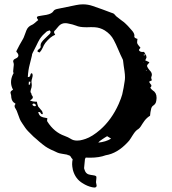

<svg xmlns="http://www.w3.org/2000/svg" viewBox="-20 -720 787 876"><path d="M645 -469.2 637.7 -471.7 636.2 -470.7 635.3 -468.8 636.2 -467.8 637.7 -467.3ZM116.7 -262.2 123 -259.3 130.4 -257.3 139.2 -256.3 148.4 -255.9 149.4 -249.5 150.9 -244.1Q152.3 -237.8 154.3 -233.9Q157.2 -230 163.1 -223.6L167 -218.8L171.4 -213.9L173.8 -208L175.3 -202.1L174.8 -200.7L173.3 -198.7Q169.9 -198.7 168 -200.7L166.5 -202.6L165 -205.1Q163.1 -209 158.2 -209Q156.2 -209 154.3 -208.5Q158.2 -194.8 165.5 -189.5Q173.3 -184.1 195.8 -180.7V-176.8L194.8 -172.4V-170.4Q194.8 -167.5 196.3 -165Q227.1 -116.7 274.4 -100.1Q291.5 -93.8 302.2 -86.9Q314.5 -78.6 331.5 -78.6Q337.9 -78.6 345.2 -79.6L357.9 -82.5L370.6 -86.4Q400.9 -96.7 437.5 -128.4Q489.7 -174.3 521.5 -245.6Q533.2 -272.5 537.6 -289.1L543.9 -319.3L548.8 -349.6Q550.3 -357.9 550.3 -367.7Q550.3 -380.4 547.9 -396.5L544.4 -419.9L541.5 -443.4L541 -445.8L540.5 -447.8L529.8 -470.2L520 -492.7Q508.3 -520.5 499 -537.6Q485.4 -564 457.5 -581.5Q436.5 -594.2 412.1 -595.7L395.5 -596.2L378.9 -595.7H372.1Q343.3 -595.7 327.1 -603Q320.3 -605.5 310.5 -608.4L293 -612.3Q285.2 -614.3 277.8 -614.3Q260.7 -614.3 249 -602.1L239.3 -590.8Q233.9 -583.5 229.5 -580.1Q226.6 -577.1 226.6 -573.7Q226.6 -572.3 227.1 -570.8L229 -566.4L231.9 -561.5Q209 -552.2 187 -524.4Q183.6 -520 180.2 -513.7L174.8 -502Q168 -487.8 160.6 -480.5Q150.9 -482.9 150.9 -486.8Q150.9 -489.3 153.3 -491.7L157.2 -495.6L161.6 -499Q165.5 -502.4 165.5 -506.3V-507.8Q165 -510.3 165 -512.7Q165 -520 169.9 -527.3L176.8 -536.1L184.6 -543.9L195.8 -554.7L206.5 -564.9Q210.9 -569.8 210.9 -573.7Q210.9 -578.1 206.5 -581.5L202.6 -580.1L198.2 -578.6Q192.9 -576.7 191.4 -574.7L175.3 -559.6Q167 -550.3 162.1 -543Q154.3 -530.3 145.5 -511.2L129.4 -479.5L126.5 -472.7L125.5 -465.8L115.7 -426.3Q108.4 -399.4 106.9 -368.2Q117.7 -368.7 118.2 -376.5L119.1 -379.4L119.6 -381.8Q121.1 -385.3 125.5 -386.2Q128.9 -382.8 128.9 -377.4V-373L127.9 -368.7L126.5 -362.3L124.5 -355.5Q123.5 -350.6 123.5 -347.2Q123.5 -344.7 124 -342.8Q125 -337.4 125 -332Q125 -321.8 120.6 -310.5Q119.1 -306.2 119.1 -302.7Q119.1 -296.4 124 -293L123 -293.5L124 -288.6Q124.5 -286.1 126 -284.7Q129.9 -280.3 129.9 -276.4Q129.9 -268.6 116.7 -262.2ZM635.3 -434.6 633.8 -432.6 635.7 -433.1ZM647.5 -399.9 646 -398.9 645.5 -398.4 646 -397.5 647 -396.5 648.9 -397.9ZM111.8 -347.7 110.8 -334.5 111.3 -334 113.3 -333.5H114.7L116.2 -334L119.1 -346.7ZM139.6 -245.6Q136.7 -247.6 133.8 -247.6Q132.8 -247.6 131.3 -247.1L129.4 -245.6Q127.9 -244.6 127.9 -243.7Q127.9 -239.7 132.3 -237.3Q135.3 -235.4 138.7 -235.4H140.6L142.6 -236.8L144 -239.3Q144 -242.7 139.6 -245.6ZM457.5 -91.8 447.3 -85Q433.6 -76.7 428.2 -69.3Q462.9 -72.8 486.8 -87.4L478.5 -92.8Q472.7 -96.2 468.8 -98.6ZM287.6 -14.2 259.8 -19 250 -21Q245.1 -22.5 241.7 -23.9L227.1 -30.8L212.9 -37.1Q196.8 -44.9 187 -51.8Q174.8 -60.5 159.2 -73.7L146 -85.4L132.8 -96.7Q124 -105 107.9 -121.6Q99.6 -130.4 94.7 -137.7L81.5 -157.2Q73.7 -168.5 70.3 -176.8Q60.5 -201.7 56.2 -214.8L52.2 -222.2L47.9 -229.5Q46.4 -232.9 46.4 -235.8Q46.4 -241.2 50.8 -245.6Q50.8 -246.1 49.8 -247.6L47.9 -249Q34.7 -255.9 31.7 -273.9L30.8 -284.7L28.3 -294.9Q27.8 -296.4 27.8 -297.4Q27.8 -304.7 39.6 -310.5Q30.3 -327.6 30.3 -345.2Q30.3 -362.8 39.1 -380.9L41 -384.3Q42 -385.3 42 -386.2Q42 -387.2 41.5 -387.7Q40 -391.1 40 -395Q40 -397 40.5 -399.4L41.5 -410.6Q43 -418.5 43 -424.3Q43 -430.2 41.5 -434.1Q40 -437.5 40 -439.9Q40 -448.2 50.8 -452.6Q64 -458 64 -467.3Q64 -472.2 59.1 -479L56.2 -481.9L54.2 -485.8L68.8 -514.2L85 -542.5Q88.4 -548.3 91.3 -557.1L96.7 -571.3L100.1 -580.6L104.5 -589.4Q111.3 -599.6 122.6 -605Q130.4 -607.9 138.7 -615.2L146 -621.6L154.3 -628.4L153.3 -630.4L151.9 -632.3L148.9 -637.2Q148.4 -638.7 148.4 -640.1Q148.4 -645 156.7 -646.5L173.8 -649.4L191.9 -652.3Q216.3 -657.2 223.6 -668.9Q227.5 -676.8 243.7 -679.7L327.1 -696.8Q343.3 -700.2 358.4 -700.2Q381.3 -700.2 402.3 -692.9L445.8 -677.7L488.8 -661.6L493.2 -660.2L496.6 -658.7Q501.5 -656.7 502 -654.8Q508.3 -646 522.5 -636.2L533.2 -627.9L544.4 -619.6Q552.7 -612.8 563.5 -601.6L580.1 -583Q593.3 -568.8 593.3 -557.6Q593.3 -555.7 592.8 -554.2V-552.7Q592.8 -549.8 596.7 -546.9L601.6 -544.4L607.4 -542.5L606.4 -537.1L606 -532.2Q605.5 -529.8 605.5 -527.3Q605.5 -524.4 606.4 -522Q607.9 -518.1 612.3 -512.7L616.2 -507.8L620.6 -502.9Q620.6 -501.5 619.1 -499.5L616.2 -496.6Q614.3 -494.1 614.3 -492.2Q614.3 -490.2 615.7 -488.3Q620.6 -482.9 630.4 -482.9Q633.3 -482.9 637.2 -483.4L645.5 -469.2H646L647.5 -463.9L648.4 -458L646 -451.7L642.6 -444.8Q651.9 -440.4 661.6 -436L658.7 -431.6L655.8 -428.2Q650.9 -424.3 650.9 -419.4Q650.9 -417 652.3 -414.6L656.7 -407.2Q659.7 -402.8 662.1 -399.9Q672.9 -389.6 672.9 -379.4Q672.9 -374 670.4 -369.1Q669.9 -368.2 669.9 -366.2Q669.9 -364.3 670.4 -361.8L671.9 -357.4L672.9 -353.5L666.5 -350.6L660.2 -347.2L663.1 -341.8Q664.6 -338.9 666.5 -336.9Q670.9 -333 670.9 -329.1Q670.9 -324.2 665.5 -319.8L670.4 -313.5Q673.3 -310.1 676.3 -308.1Q694.3 -297.4 694.3 -274.9V-271.5Q693.4 -259.3 691.4 -253.4Q688 -243.7 677.7 -237.3Q674.8 -235.4 672.9 -231.4Q670.4 -228.5 669.9 -224.6L666.5 -208.5L664.6 -191.9Q650.4 -183.6 639.2 -168.9L630.4 -156.2L622.1 -143.1L617.2 -136.7Q614.3 -133.3 611.3 -131.3Q600.1 -125 590.3 -110.4L583.5 -100.1L577.1 -89.8Q569.8 -77.6 562 -70.3Q515.1 -20 462.4 -11.7Q432.6 -0.5 391.1 -0.5Q381.3 -0.5 371.1 -1Q368.2 3.4 367.7 5.4Q366.2 14.2 365.7 25.9Q363.8 38.6 363.8 45.4Q363.8 51.3 365.2 52.7Q370.1 71.3 384.3 75.7Q395 78.6 405 79.6Q415 80.6 418.5 84Q419.9 85.4 419.9 91.3Q419.9 98.1 418 111.3Q420.9 124 420.9 126.5Q420.9 135.7 410.2 135.7Q405.8 135.7 400.4 134.3Q377.9 129.4 357.4 116.2Q323.7 96.7 312.5 55.2Q309.1 38.1 309.1 29.3Q309.1 17.1 311.5 6.8L305.2 0Q305.2 -4.9 295.4 -11.7Q288.6 -11.7 288.6 -12.7Q288.1 -13.7 287.6 -14.2Z"/></svg>

Font: Kurland
Style: Regular
Weight: 400
Designer: GGBot
Version: 0.22